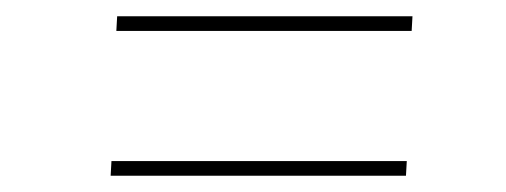

<svg xmlns="http://www.w3.org/2000/svg" viewBox="-20 -422 622 236"><path d="M123 -384 124 -402H487L486 -384ZM116 -206 117 -224H480L479 -206Z"/></svg>

Font: Literata 72pt Light
Style: Italic
Weight: 300
Italic angle: -2°
Designer: Latin by Veronika Burian and Jose Scaglione. Greek by Irene Vlachou. Cyrillic by Vera Evstafieva
Foundry: TypeTogether
Version: Version 3.002